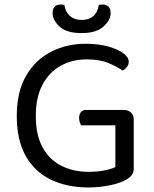

<svg xmlns="http://www.w3.org/2000/svg" viewBox="-20 -814 679 847"><path d="M570 -287V-70Q570 -52 559.5 -39.5Q549 -27 528 -17Q503 -4 459 4.5Q415 13 370 13Q277 13 205.5 -21Q134 -55 94 -125Q54 -195 54 -303Q54 -410 95.5 -480.5Q137 -551 206 -586Q275 -621 357 -621Q414 -621 457 -609Q500 -597 524 -579Q548 -561 548 -542Q548 -529 540 -518.5Q532 -508 521 -503Q494 -521 457 -536.5Q420 -552 362 -552Q299 -552 248 -524Q197 -496 167.5 -440.5Q138 -385 138 -303Q138 -217 168.5 -162.5Q199 -108 252 -82Q305 -56 371 -56Q407 -56 439 -62Q471 -68 489 -77V-261H338Q335 -266 332 -274.5Q329 -283 329 -293Q329 -310 337 -319.5Q345 -329 360 -329H527Q545 -329 557.5 -317.5Q570 -306 570 -287ZM340 -726Q372 -726 391.5 -743Q411 -760 416 -792Q420 -793 424 -793.5Q428 -794 433 -794Q449 -794 458.5 -785Q468 -776 468 -756Q468 -725 436 -696.5Q404 -668 340 -668Q274 -668 243 -696.5Q212 -725 212 -756Q212 -776 221.5 -785Q231 -794 247 -794Q252 -794 256.5 -793.5Q261 -793 264 -792Q269 -760 289 -743Q309 -726 340 -726Z"/></svg>

Font: Baloo Paaji 2
Style: Regular
Weight: 400
Designer: Shuchita Grover, Noopur Datye and Ek Type
Foundry: Ek Type
Version: Version 1.700